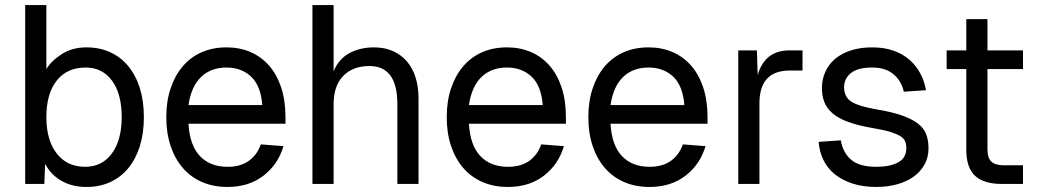

<svg xmlns="http://www.w3.org/2000/svg" viewBox="-20 -730 4117 762"><path d="M323 12Q267 12 224.5 -12Q182 -36 159 -80L156 0H80V-710H164V-456Q184 -489 225.5 -515.5Q267 -542 323 -542Q376 -542 418 -522.5Q460 -503 489.5 -467Q519 -431 535 -380Q551 -329 551 -265Q551 -201 535 -150Q519 -99 489.5 -63Q460 -27 418 -7.5Q376 12 323 12ZM318 -68Q385 -68 424 -121Q463 -174 463 -265Q463 -358 424.5 -410Q386 -462 320 -462Q246 -462 205 -410Q164 -358 164 -265Q164 -174 205 -121Q246 -68 318 -68Z M883 12Q827 12 782 -7.5Q737 -27 705.5 -63.5Q674 -100 657 -151Q640 -202 640 -265Q640 -328 657 -379Q674 -430 705 -466.5Q736 -503 780 -522.5Q824 -542 879 -542Q931 -542 974 -523.5Q1017 -505 1048 -469.5Q1079 -434 1096 -382.5Q1113 -331 1113 -264V-239H728Q733 -153 773.5 -110.5Q814 -68 883 -68Q935 -68 968 -92Q1001 -116 1015 -157L1105 -150Q1084 -78 1026 -33Q968 12 883 12ZM1021 -313Q1015 -390 976.5 -426Q938 -462 879 -462Q817 -462 778 -424.5Q739 -387 728 -313Z M1220 0V-710H1304V-447Q1324 -496 1366.5 -519Q1409 -542 1464 -542Q1507 -542 1540 -527Q1573 -512 1595.5 -485.5Q1618 -459 1629.5 -422Q1641 -385 1641 -341V0H1557V-317Q1557 -468 1446 -468Q1381 -468 1342.5 -429Q1304 -390 1304 -316V0Z M1996 12Q1940 12 1895 -7.5Q1850 -27 1818.5 -63.5Q1787 -100 1770 -151Q1753 -202 1753 -265Q1753 -328 1770 -379Q1787 -430 1818 -466.5Q1849 -503 1893 -522.5Q1937 -542 1992 -542Q2044 -542 2087 -523.5Q2130 -505 2161 -469.5Q2192 -434 2209 -382.5Q2226 -331 2226 -264V-239H1841Q1846 -153 1886.5 -110.5Q1927 -68 1996 -68Q2048 -68 2081 -92Q2114 -116 2128 -157L2218 -150Q2197 -78 2139 -33Q2081 12 1996 12ZM2134 -313Q2128 -390 2089.5 -426Q2051 -462 1992 -462Q1930 -462 1891 -424.5Q1852 -387 1841 -313Z M2558 12Q2502 12 2457 -7.5Q2412 -27 2380.5 -63.5Q2349 -100 2332 -151Q2315 -202 2315 -265Q2315 -328 2332 -379Q2349 -430 2380 -466.5Q2411 -503 2455 -522.5Q2499 -542 2554 -542Q2606 -542 2649 -523.5Q2692 -505 2723 -469.5Q2754 -434 2771 -382.5Q2788 -331 2788 -264V-239H2403Q2408 -153 2448.5 -110.5Q2489 -68 2558 -68Q2610 -68 2643 -92Q2676 -116 2690 -157L2780 -150Q2759 -78 2701 -33Q2643 12 2558 12ZM2696 -313Q2690 -390 2651.5 -426Q2613 -462 2554 -462Q2492 -462 2453 -424.5Q2414 -387 2403 -313Z M2910 0V-530H2984L2987 -432Q3015 -530 3113 -530H3165V-450H3114Q2994 -450 2994 -320V0Z M3458 12Q3405 12 3363.5 -1.5Q3322 -15 3293 -38.5Q3264 -62 3248 -95Q3232 -128 3229 -167L3317 -173Q3325 -125 3357.5 -96.5Q3390 -68 3458 -68Q3512 -68 3544.5 -85.5Q3577 -103 3577 -142Q3577 -158 3572 -169.5Q3567 -181 3552.5 -190Q3538 -199 3511.5 -207Q3485 -215 3442 -222Q3385 -232 3346.5 -246Q3308 -260 3285 -279.5Q3262 -299 3252 -324Q3242 -349 3242 -380Q3242 -415 3255.5 -445Q3269 -475 3294.5 -496.5Q3320 -518 3357 -530Q3394 -542 3442 -542Q3490 -542 3527.5 -528.5Q3565 -515 3591 -491.5Q3617 -468 3633 -437.5Q3649 -407 3655 -372L3567 -366Q3558 -408 3526.5 -435Q3495 -462 3441 -462Q3384 -462 3357 -440Q3330 -418 3330 -384Q3330 -345 3359 -326.5Q3388 -308 3458 -296Q3519 -286 3559 -272Q3599 -258 3622.5 -240Q3646 -222 3655.5 -198Q3665 -174 3665 -142Q3665 -105 3649 -76.5Q3633 -48 3605.5 -28.5Q3578 -9 3540 1.5Q3502 12 3458 12Z M3956 0Q3884 0 3849.5 -32.5Q3815 -65 3815 -136V-456H3737V-530H3815V-654H3899V-530H4040V-456H3899V-138Q3899 -102 3915 -88Q3931 -74 3964 -74H4040V0Z"/></svg>

Font: Geist
Style: Regular
Weight: 400
Designer: Basement.studio, Andrés Briganti, Mateo Zaragoza
Foundry: Basement.studio, Vercel, Andrés Briganti, Guido Ferreyra, Mateo Zaragoza
Version: Version 1.401